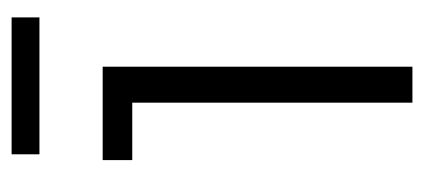

<svg xmlns="http://www.w3.org/2000/svg" viewBox="-220 -511 731 331"><g transform="rotate(-90 145.5 -345.5)"><path d="M134 0V-483H35V-534H196V0ZM45 -643V-691H281V-643Z"/></g></svg>

Font: Mozilla Text ExtraLight
Style: Regular
Weight: 200
Designer: Studio DRAMA
Foundry: Studio DRAMA
Version: Version 1.000